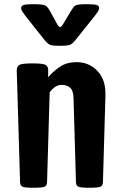

<svg xmlns="http://www.w3.org/2000/svg" viewBox="-20 -886 572 906"><path d="M138.2 0Q97.2 0 86.2 -4.9Q75.2 -9.8 74.7 -27.8L59.1 -551.3Q58.6 -572.3 71 -579.6Q83.5 -586.9 133.3 -586.9Q183.1 -586.9 195.6 -579.6Q208 -572.3 207.5 -551.3L207 -521.5Q234.4 -552.7 265.6 -572.8Q296.9 -592.8 340.8 -592.8Q400.4 -592.8 440.2 -550.8Q480 -508.8 477.5 -434.6L465.8 -27.8Q465.3 -9.8 454.1 -4.9Q442.9 0 401.9 0Q360.8 0 349.9 -4.9Q338.9 -9.8 338.4 -27.8L327.1 -420.4Q326.2 -459 310.8 -472.2Q295.4 -485.4 271.5 -485.4Q253.4 -485.4 239 -475.1Q224.6 -464.8 214.4 -450.7L202.1 -27.8Q201.7 -9.8 190.4 -4.9Q179.2 0 138.2 0ZM258.8 -669.9Q224.6 -669.9 213.6 -675.8Q202.6 -681.6 189 -698.7L100.1 -811Q93.8 -819.3 86.7 -829.8Q79.6 -840.3 79.6 -848.1Q79.6 -857.9 90.6 -862.1Q101.6 -866.2 138.7 -866.2Q166 -866.2 179.4 -864Q192.9 -861.8 200.2 -855.5Q207.5 -849.1 214.8 -835.9L247.1 -776.9Q256.8 -758.3 263.7 -758.3Q270 -758.3 279.3 -774.9L315.9 -835.9Q323.7 -848.6 329.8 -855.2Q335.9 -861.8 348.9 -864Q361.8 -866.2 388.7 -866.2Q426.3 -866.2 437 -862.1Q447.8 -857.9 447.8 -848.1Q447.8 -840.3 440.9 -829.8Q434.1 -819.3 427.2 -811L337.4 -698.7Q328.6 -687.5 321.3 -681.2Q314 -674.8 302 -672.4Q290 -669.9 266.6 -669.9Z"/></svg>

Font: Denk One
Style: Regular
Weight: 400
Designer: Irina Smirnova, Eben Sorkin
Foundry: Sorkin Type Co.f
Version: Version 1.004; ttfautohint (v1.8.4.7-5d5b);gftools[0.9.23]